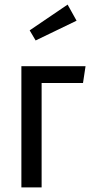

<svg xmlns="http://www.w3.org/2000/svg" viewBox="-20 -815 394 835"><path d="M161 0H73V-527H352L341 -454H161ZM274 -795 313 -725 135 -639 109 -683Z"/></svg>

Font: Fira Sans Extra Condensed
Style: Regular
Weight: 400
Width: 1
Designer: Carrois Corporate & Edenspiekermann AG
Foundry: Carrois Corporate GbR & Edenspiekermann AG
Version: Version 4.203